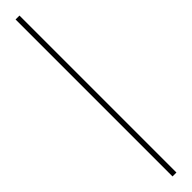

<svg xmlns="http://www.w3.org/2000/svg" viewBox="27 -178 346 346"><g transform="rotate(45 200.0 -5.0)"><path d="M0 0H400V-10H0ZM0 0Q0 0 0 0Q0 0 0 0Q0 0 0 0Q0 0 0 0Q0 0 0 0Q0 0 0 0H400Q400 0 400 0Q400 0 400 0Q400 0 400 0Q400 0 400 0Q400 0 400 0Q400 0 400 0ZM0 -10Q0 -10 0 -10Q0 -10 0 -10Q0 -10 0 -10Q0 -10 0 -10Q0 -10 0 -10Q0 -10 0 -10H400Q400 -10 400 -10Q400 -10 400 -10Q400 -10 400 -10Q400 -10 400 -10Q400 -10 400 -10Q400 -10 400 -10Z"/></g></svg>

Font: Wavefont
Style: Regular
Weight: 400
Monospace: yes
Version: Version 3.003